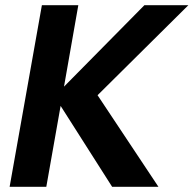

<svg xmlns="http://www.w3.org/2000/svg" viewBox="-20 -718 744 738"><path d="M213 -311 158 0H17L141 -698H281L226 -385L535 -698H704L355 -352L589 0H411Z"/></svg>

Font: SVN-Poppins SemiBold
Style: Italic
Weight: 600
Italic angle: -10°
Designer: Ninad Kale (Devanagari), Jonny Pinhorn (Latin)
Foundry: Indian Type Foundry
Version: Version 3.002 2017; ttfautohint (v1.8.3)